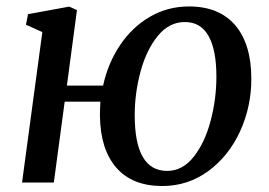

<svg xmlns="http://www.w3.org/2000/svg" viewBox="-20 -580 854 610"><path d="M307.5 -308Q323 -379 361.2 -436.2Q399.5 -493.5 456 -526.5Q512.5 -559.5 580.5 -559.5Q676.5 -559.5 727.5 -499.5Q778.5 -439.5 778.5 -329.5Q778.5 -240.5 742.5 -162.2Q706.5 -84 641.8 -36.5Q577 11 495.5 11Q400.5 11 349.8 -47Q299 -105 297.5 -211.5Q297.5 -234.5 299 -257H185.5L151 0H50L114.5 -478L62.5 -501.5L69 -535L200 -559L224.5 -548L192.5 -308ZM408 -214Q408 -37 511 -37Q560 -37 595.5 -82Q631 -127 649.2 -196.2Q667.5 -265.5 667.5 -336.5Q667.5 -421.5 642.5 -465.8Q617.5 -510 567.5 -510Q517 -510 481 -465.5Q445 -421 426.5 -352.5Q408 -284 408 -214Z"/></svg>

Font: Merriweather Text
Style: Italic
Weight: 400
Italic angle: -7.8°
Designer: Eben Sorkin
Foundry: Eben Sorkin
Version: Version 2.100